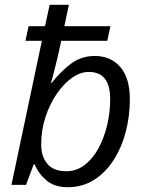

<svg xmlns="http://www.w3.org/2000/svg" viewBox="-20 -780 616 810"><path d="M265.6 9.8Q209.5 9.8 175.5 -19.3Q141.6 -48.3 126.5 -86.4H122.1L89.8 0H28.3L156.7 -607.9H87.4L100.6 -669.4H169.9L189.5 -759.8H270.5L251.5 -669.4H445.8L432.6 -607.9H238.3Q230.5 -569.8 221.2 -531Q211.9 -492.2 204.6 -464.4Q197.3 -436.5 194.8 -431.2H198.7Q233.9 -476.1 277.8 -510Q321.8 -543.9 379.9 -543.9Q446.8 -543.9 487.3 -497.6Q527.8 -451.2 527.8 -361.3Q527.8 -289.6 510.3 -223.1Q492.7 -156.7 458.7 -104Q424.8 -51.3 376.2 -20.8Q327.6 9.8 265.6 9.8ZM259.8 -57.6Q302.2 -57.6 336.4 -83.5Q370.6 -109.4 394.8 -153.3Q418.9 -197.3 431.9 -251.5Q444.8 -305.7 444.8 -362.3Q444.8 -476.6 354.5 -476.6Q318.8 -476.6 283.4 -451.4Q248 -426.3 218.8 -383.3Q189.5 -340.3 171.6 -285.4Q153.8 -230.5 153.8 -170.9Q153.8 -119.6 179.9 -88.6Q206.1 -57.6 259.8 -57.6Z"/></svg>

Font: Open Sans
Style: Italic
Weight: 400
Italic angle: -12°
Designer: Monotype Design Team
Foundry: Monotype Imaging Inc.
Version: Version 3.000; ttfautohint (v1.8.4)